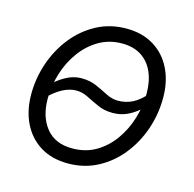

<svg xmlns="http://www.w3.org/2000/svg" viewBox="-86 -626 734 725"><g transform="rotate(15 281.0 -263.5)"><path d="M239.3 11.2Q177.2 11.2 132.3 -16.1Q87.4 -43.5 63 -92.5Q38.6 -141.6 38.6 -206.1Q38.6 -268.6 58.8 -327.9Q79.1 -387.2 116.7 -434.6Q154.3 -481.9 206.5 -510Q258.8 -538.1 322.8 -538.1Q384.8 -538.1 429.7 -510.7Q474.6 -483.4 499 -434.3Q523.4 -385.3 523.4 -320.3Q523.4 -257.3 503.2 -198Q482.9 -138.7 445.3 -91.6Q407.7 -44.4 355.5 -16.6Q303.2 11.2 239.3 11.2ZM240.7 -47.9Q292.5 -47.9 332.8 -71.5Q373 -95.2 401.4 -135Q429.7 -174.8 444.3 -223.1Q459 -271.5 459 -320.3Q459 -367.7 443.4 -403.6Q427.7 -439.5 397 -459.5Q366.2 -479.5 321.3 -479.5Q271 -479.5 230.7 -455.8Q190.4 -432.1 161.9 -392.8Q133.3 -353.5 118.2 -304.7Q103 -255.9 103 -206.1Q103 -135.3 138.2 -91.6Q173.3 -47.9 240.7 -47.9ZM88.9 -203.6 64 -228.5Q85.9 -252 109.1 -271.2Q132.3 -290.5 156.7 -301.8Q181.2 -313 207 -313Q240.2 -313 266.1 -301.5Q292 -290 314.7 -278.3Q337.4 -266.6 360.8 -266.6Q391.6 -266.6 417.7 -279.8Q443.8 -293 470.7 -324.2L498 -302.7Q475.6 -275.9 452.9 -256.6Q430.2 -237.3 406 -227.1Q381.8 -216.8 353.5 -216.8Q320.8 -216.8 294.9 -228.5Q269 -240.2 246.3 -251.7Q223.6 -263.2 200.2 -263.2Q173.8 -263.2 146 -248.3Q118.2 -233.4 88.9 -203.6Z"/></g></svg>

Font: Inter 24pt Light
Style: Italic
Weight: 300
Italic angle: -9.3988°
Designer: Rasmus Andersson
Foundry: rsms
Version: Version 4.001;git-66647c0bb